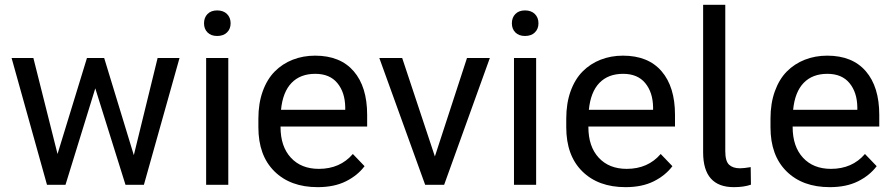

<svg xmlns="http://www.w3.org/2000/svg" viewBox="-20 -770 3722 800"><path d="M28.3 -528.3H119.1L219.7 -128.4L342.3 -528.3H414.1L537.6 -123.5L636.7 -528.3H728L579.6 0H502.9L377 -401.9L252.9 0H175.8Z M931.2 -528.3V0H838.9V-528.3ZM830.1 -672.9Q830.1 -696.8 844.7 -711.7Q859.4 -726.6 884.8 -726.6Q910.6 -726.6 925.8 -711.7Q940.9 -696.8 940.9 -672.9Q940.9 -649.4 925.8 -634.8Q910.6 -620.1 884.8 -620.1Q859.4 -620.1 844.7 -634.8Q830.1 -649.4 830.1 -672.9Z M1056.6 -239.7V-275.9Q1056.6 -339.4 1074.7 -389.6Q1092.8 -439.9 1124.8 -472.2Q1156.7 -504.4 1199.7 -521.2Q1242.7 -538.1 1293 -538.1Q1397.9 -538.1 1453.9 -473.1Q1509.8 -408.2 1509.8 -291.5V-242.7H1148.9V-240.7Q1148.9 -159.7 1191.9 -113Q1234.9 -66.4 1308.6 -66.4Q1397 -66.4 1450.2 -128.4L1499 -77.6Q1470.2 -39.1 1421.4 -14.6Q1372.6 9.8 1303.7 9.8Q1189.9 9.8 1123.3 -56.2Q1056.6 -122.1 1056.6 -239.7ZM1150.9 -312.5H1418.5V-323.2Q1417.5 -385.3 1385.7 -423.8Q1354 -462.4 1293.5 -462.4Q1231.4 -462.4 1194.8 -424.6Q1158.2 -386.7 1150.9 -312.5Z M1751.5 0 1560.5 -528.3H1655.8L1792 -118.2L1925.8 -528.3H2021L1830.6 0Z M2213.9 -528.3V0H2121.6V-528.3ZM2112.8 -672.9Q2112.8 -696.8 2127.4 -711.7Q2142.1 -726.6 2167.5 -726.6Q2193.4 -726.6 2208.5 -711.7Q2223.6 -696.8 2223.6 -672.9Q2223.6 -649.4 2208.5 -634.8Q2193.4 -620.1 2167.5 -620.1Q2142.1 -620.1 2127.4 -634.8Q2112.8 -649.4 2112.8 -672.9Z M2339.4 -239.7V-275.9Q2339.4 -339.4 2357.4 -389.6Q2375.5 -439.9 2407.5 -472.2Q2439.5 -504.4 2482.4 -521.2Q2525.4 -538.1 2575.7 -538.1Q2680.7 -538.1 2736.6 -473.1Q2792.5 -408.2 2792.5 -291.5V-242.7H2431.6V-240.7Q2431.6 -159.7 2474.6 -113Q2517.6 -66.4 2591.3 -66.4Q2679.7 -66.4 2732.9 -128.4L2781.7 -77.6Q2752.9 -39.1 2704.1 -14.6Q2655.3 9.8 2586.4 9.8Q2472.7 9.8 2406 -56.2Q2339.4 -122.1 2339.4 -239.7ZM2433.6 -312.5H2701.2V-323.2Q2700.2 -385.3 2668.5 -423.8Q2636.7 -462.4 2576.2 -462.4Q2514.2 -462.4 2477.5 -424.6Q2440.9 -386.7 2433.6 -312.5Z M2909.7 -750H3002V-140.1Q3002 -98.6 3017.8 -83.7Q3033.7 -68.8 3063 -68.8Q3080.1 -68.8 3107.9 -73.7L3108.9 -0.5Q3079.1 9.8 3037.6 9.8Q2909.7 9.8 2909.7 -135.3Z M3190.4 -239.7V-275.9Q3190.4 -339.4 3208.5 -389.6Q3226.6 -439.9 3258.5 -472.2Q3290.5 -504.4 3333.5 -521.2Q3376.5 -538.1 3426.8 -538.1Q3531.7 -538.1 3587.6 -473.1Q3643.6 -408.2 3643.6 -291.5V-242.7H3282.7V-240.7Q3282.7 -159.7 3325.7 -113Q3368.7 -66.4 3442.4 -66.4Q3530.8 -66.4 3584 -128.4L3632.8 -77.6Q3604 -39.1 3555.2 -14.6Q3506.3 9.8 3437.5 9.8Q3323.7 9.8 3257.1 -56.2Q3190.4 -122.1 3190.4 -239.7ZM3284.7 -312.5H3552.2V-323.2Q3551.3 -385.3 3519.5 -423.8Q3487.8 -462.4 3427.2 -462.4Q3365.2 -462.4 3328.6 -424.6Q3292 -386.7 3284.7 -312.5Z"/></svg>

Font: Bert Sans Medium
Style: Regular
Weight: 500
Designer: Christian Robertson, Adam Twardoch, & Cristiano Sobral
Foundry: Google
Version: Version 12.135;January 10, 2020;FontCreator 12.0.0.2547 64-b